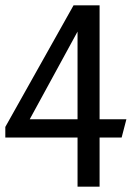

<svg xmlns="http://www.w3.org/2000/svg" viewBox="-28 -518 505 723"><path d="M249 -498H347V-69H448L430 0H347V185H264V0H-8V-40ZM264 -399 84 -69H264Z"/></svg>

Font: Rosario Light Light
Style: Regular
Weight: 300
Version: Version 1.101; ttfautohint (v1.8.1.43-b0c9)